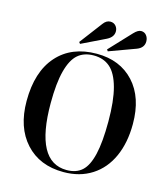

<svg xmlns="http://www.w3.org/2000/svg" viewBox="-137 -1064 1037 1184"><g transform="rotate(15 381.5 -471.5)"><path d="M273.9 -775.9 266.1 -786.1 375 -930.2Q394.5 -957 419.9 -957Q441.9 -957 454.8 -942.1Q467.8 -927.2 467.8 -907.2Q467.8 -870.1 424.8 -849.1ZM451.2 -775.9 443.8 -786.1 573.2 -923.8Q598.1 -950.2 618.2 -950.2Q639.6 -950.2 652.3 -934.1Q665 -918 665 -896Q665 -855 620.1 -837.9ZM378.9 14.2Q226.1 14.2 136.5 -84.5Q46.9 -183.1 46.9 -351.1Q46.9 -538.1 138.4 -641.1Q230 -744.1 391.1 -744.1Q540 -744.1 628.4 -647.9Q716.8 -551.8 716.8 -382.8Q716.8 -263.2 676.5 -173.6Q636.2 -84 559.6 -34.9Q482.9 14.2 378.9 14.2ZM395 -2.9Q456.1 -2.9 492.9 -36.4Q529.8 -69.8 548.3 -148.2Q566.9 -226.6 566.9 -358.9Q566.9 -490.7 544.4 -573.5Q522 -656.2 480.2 -692.6Q438.5 -729 375 -729Q313.5 -729 274.4 -695.3Q235.4 -661.6 214.6 -583Q193.8 -504.4 193.8 -376Q193.8 -2.9 395 -2.9Z"/></g></svg>

Font: Display Semibold
Style: Regular
Weight: 600
Designer: Latin by Veronika Burian and Jose Scaglione. Greek by Irene Vlachou. Cyrillic by Vera Evstafieva.
Foundry: TypeTogether
Version: Version 3.002